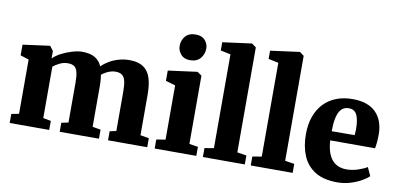

<svg xmlns="http://www.w3.org/2000/svg" viewBox="-76 -1059 2713 1308"><g transform="rotate(10 1280.5 -405.0)"><path d="M41.5 0V-62.5L93.5 -72.5V-448L35 -466.5V-540.5L216 -565H222.5L246.5 -533L246 -482Q268 -505 303.8 -523.2Q339.5 -541.5 377.5 -552.5Q415.5 -563.5 444 -563.5Q499 -563.5 532 -544.5Q565 -525.5 582 -487Q603.5 -508.5 633.2 -526Q663 -543.5 698.2 -553.5Q733.5 -563.5 770 -563.5Q814 -563.5 845 -551.2Q876 -539 895.8 -513Q915.5 -487 924.5 -446Q933.5 -405 933.5 -347.5V-72.5L993 -62.5V0H722V-62.5L766.5 -72.5V-343.5Q766.5 -390 759.8 -417.8Q753 -445.5 736.8 -457.5Q720.5 -469.5 691 -469.5Q673.5 -469.5 655.8 -463.8Q638 -458 622.8 -449.2Q607.5 -440.5 596.5 -431.5Q598.5 -419.5 600 -406Q601.5 -392.5 602 -378.2Q602.5 -364 602.5 -348.5V-72.5L659 -62.5V0H387.5V-62.5L435.5 -72.5V-346.5Q435.5 -392 429.2 -419Q423 -446 407.2 -457.8Q391.5 -469.5 362 -469.5Q332 -469.5 305 -456Q278 -442.5 261 -428.5V-72.5L315 -62.5V0Z M1044.5 0V-62.5L1107 -72.5V-448L1040 -467.5V-538.5L1239 -565H1242.5L1272 -544V-72L1332.5 -62.5V0ZM1176 -634.5Q1134.5 -634.5 1112.5 -660.5Q1090.5 -686.5 1090.5 -718Q1090.5 -757.5 1114.5 -785.5Q1138.5 -813.5 1185.5 -813.5H1186.5Q1228.5 -813.5 1250.5 -788.8Q1272.5 -764 1272.5 -732.5Q1272.5 -693 1248.2 -663.8Q1224 -634.5 1177 -634.5Z M1441.5 -72.5V-721.5L1372 -736V-793L1570.5 -819.5H1574.5L1603.5 -798V-72L1668 -62V0H1378V-62Z M1772.5 -72.5V-721.5L1703 -736V-793L1901.5 -819.5H1905.5L1934.5 -798V-72L1999 -62V0H1709V-62Z M2309 11Q2214 11 2155.2 -25.5Q2096.5 -62 2069.2 -126.5Q2042 -191 2042 -275Q2042 -344.5 2061.5 -398.5Q2081 -452.5 2116.8 -489.8Q2152.5 -527 2202.8 -546.5Q2253 -566 2314.5 -566Q2420 -566 2474.5 -512.8Q2529 -459.5 2531 -364.5Q2531 -330.5 2528.8 -305.8Q2526.5 -281 2522.5 -262.5H2212.5Q2215 -219 2225.2 -186.2Q2235.5 -153.5 2253.5 -131.2Q2271.5 -109 2297 -98Q2322.5 -87 2355.5 -87Q2394.5 -87 2434.5 -100.2Q2474.5 -113.5 2496.5 -128L2523.5 -70Q2508.5 -53.5 2475.8 -34.8Q2443 -16 2399.5 -2.5Q2356 11 2309 11ZM2211.5 -325.5 2370.5 -326.5Q2371 -337.5 2371.8 -348.2Q2372.5 -359 2372.5 -370Q2372.5 -430 2356.8 -465Q2341 -500 2300 -500Q2281.5 -500 2265.8 -492.2Q2250 -484.5 2238 -465.8Q2226 -447 2219 -413Q2212 -379 2211.5 -325.5Z"/></g></svg>

Font: Merriweather 28pt Black
Style: Regular
Weight: 900
Version: Version 2.100